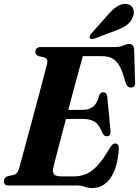

<svg xmlns="http://www.w3.org/2000/svg" viewBox="-28 -938 704 971"><path d="M359.5 0H16Q2 0 -3 -6Q-8 -12 -8 -21.5Q-8 -31 -2.5 -37.5Q3 -44 10.5 -47L42 -53.5Q61 -59 68 -84.5Q73.5 -103 84.5 -144.5Q95.5 -186 110.2 -240.2Q125 -294.5 140.8 -353Q156.5 -411.5 170.8 -465.5Q185 -519.5 195.8 -559.8Q206.5 -600 210.5 -617Q216 -641.5 196.5 -647.5L166 -654.5Q151 -661.5 151 -675Q151 -700 178.5 -700H551Q580 -700 596.2 -708Q612.5 -716 625 -716Q647.5 -716 650.5 -688.5L655 -526.5Q658.5 -498.5 637.5 -495.5Q627 -494 619.2 -500.2Q611.5 -506.5 605.5 -525Q592 -576.5 576.2 -604.5Q560.5 -632.5 539.2 -643.2Q518 -654 487 -654H391Q386.5 -638 375 -596.8Q363.5 -555.5 348.5 -499.2Q333.5 -443 317.5 -382.5H393.5Q420.5 -382.5 442 -398Q463.5 -413.5 473.5 -455Q480.5 -471 493.5 -471Q512 -471 514.5 -448.5L530.5 -280.5Q534 -249.5 511.5 -249Q498 -248.5 489.5 -266.5Q475 -305 453 -320.8Q431 -336.5 391 -336.5H305.5Q290.5 -279.5 277 -228Q263.5 -176.5 254 -139.5Q244.5 -102.5 241.5 -89.5Q236.5 -66.5 245.5 -56.2Q254.5 -46 284 -46H346Q381 -46 410 -59Q439 -72 466.8 -102.8Q494.5 -133.5 526 -187.5Q540 -212.5 554 -212.5Q574 -212.5 573 -183Q566.5 -89 531 -38Q495.5 13 438 13Q418 13 400.2 6.5Q382.5 0 359.5 0ZM516.5 -861.5Q541.5 -891 565.5 -906.2Q589.5 -921.5 613.5 -917.5Q638 -913.5 645.5 -893.2Q653 -873 644 -852.5Q633.5 -825.5 610.8 -810Q588 -794.5 556 -783L448.5 -742.5Q441.5 -740 435 -740.5Q428.5 -741 426 -746Q423.5 -751.5 426.5 -757.5Q429.5 -763.5 435 -770Z"/></svg>

Font: Fraunces 144pt Soft
Style: Bold Italic
Weight: 700
Italic angle: -16°
Version: Version 1.000;[b76b70a41]